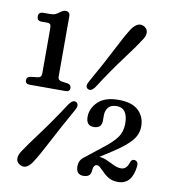

<svg xmlns="http://www.w3.org/2000/svg" viewBox="-82 -787 784 875"><g transform="rotate(10 310.0 -350.0)"><path d="M51 -648Q30.5 -648 30.5 -669Q30.5 -689 52.5 -689H84Q99.5 -689 109.2 -693.8Q119 -698.5 129 -706.5Q140.5 -715.5 151 -715.5Q172 -715.5 172 -693.5V-414.5Q172 -398.5 188.5 -395.5L217.5 -391.5Q234 -388 234 -372.5Q234 -355.5 214 -355.5H48.5Q28 -355.5 28 -373Q28 -388.5 45 -391.5L79 -395.5Q96 -397.5 96 -415V-624Q96 -638.5 91.8 -643.2Q87.5 -648 77 -648ZM345 -396.5Q327.5 -372.5 312 -383Q297.5 -392.5 312.5 -418Q366 -512.5 401.5 -582.5Q437 -652.5 459.5 -686.5Q488.5 -726 518.5 -706.5Q532.5 -697 532.5 -680.8Q532.5 -664.5 519.5 -646.5Q498.5 -613 451 -550Q403.5 -487 345 -396.5ZM238.5 -299.5Q256.5 -323.5 272 -314Q287 -303 272 -277.5Q220.5 -186 183.5 -114.8Q146.5 -43.5 124 -10Q96 30.5 65.5 10Q51 0.5 51.2 -15.8Q51.5 -32 64 -50.5Q85.5 -83.5 133.8 -148Q182 -212.5 238.5 -299.5ZM327 -27Q327 -57.5 352 -73.5L422.5 -129.5Q468.5 -164 488.2 -191.5Q508 -219 508 -256Q508 -328.5 456.5 -328.5Q429.5 -328.5 417.5 -313.5Q405.5 -298.5 405.5 -277.5V-252.5Q405.5 -216.5 369 -216.5Q333.5 -216.5 333.5 -257.5Q333.5 -296.5 365 -327.2Q396.5 -358 460 -358Q522.5 -358 552.2 -329.5Q582 -301 582 -257Q582 -221 558.2 -191.8Q534.5 -162.5 476.5 -124.5L418.5 -87Q438 -85.5 456 -77Q474 -68.5 491 -60.5Q508 -52.5 524.5 -52.5Q550 -52.5 560.5 -87.5Q565.5 -102 579 -100.5Q597 -98 595 -74.5Q585.5 11 521 11Q496.5 11 479.5 1.8Q462.5 -7.5 446.5 -24.5Q435 -36 428.2 -41.8Q421.5 -47.5 413.5 -47.5Q398 -47.5 396 -18Q394.5 11 361 11Q327 11 327 -27Z"/></g></svg>

Font: Fraunces 144pt SuperSoft
Style: Regular
Weight: 400
Version: Version 1.000;[b76b70a41]